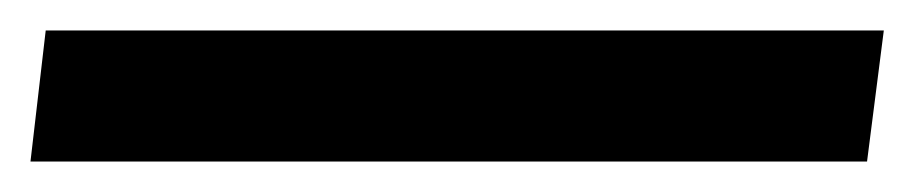

<svg xmlns="http://www.w3.org/2000/svg" viewBox="-20 -19 600 126"><path d="M10 1H560L549 87H0Z"/></svg>

Font: Lily Script One
Style: Regular
Weight: 400
Designer: Julia Petretta
Foundry: Julia Petretta
Version: Version 1.002;PS 001.001;hotconv 1.0.70;makeotf.lib2.5.58329